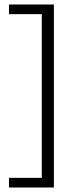

<svg xmlns="http://www.w3.org/2000/svg" viewBox="-20 -720 331 855"><path d="M20 72H166V-657H20V-700H220V115H20Z"/></svg>

Font: Sarabun ExtraLight
Style: Regular
Weight: 275
Designer: Suppakit Chalermlarp | Katatrad Co.,Ltd.
Foundry: Cadson Demak Co.,Ltd.
Version: Version 1.000; ttfautohint (v1.6)